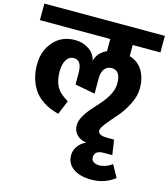

<svg xmlns="http://www.w3.org/2000/svg" viewBox="-171 -813 1168 1331"><g transform="rotate(15 412.5 -147.5)"><path d="M845 -576H646V-496Q711 -476 741.5 -423Q772 -370 772 -299Q772 -242 741 -181.5Q710 -121 673.5 -80Q637 -39 606 -0.5Q575 38 575 57Q575 91 643 91H691L707 198H645Q580 198 580 247Q580 268 595.5 279Q611 290 636 290Q682 290 729 257L777 344Q704 400 609 400Q528 400 479.5 366Q431 332 431 273Q431 238 451.5 208Q472 178 510 161Q467 155 441 128.5Q415 102 415 62Q415 29 435.5 -6.5Q456 -42 485 -74Q514 -106 542.5 -139Q571 -172 591.5 -211.5Q612 -251 612 -290Q612 -384 548 -384Q515 -384 496.5 -359.5Q478 -335 478 -291V-182L334 -209V-291Q334 -383 277 -383Q243 -383 223.5 -352.5Q204 -322 204 -265Q204 -204 227 -161Q250 -118 312 -83L271 18Q205 2 158 -29.5Q111 -61 86 -102Q61 -143 50.5 -185Q40 -227 40 -274Q40 -372 98 -439Q156 -506 252 -506Q310 -506 353 -476.5Q396 -447 406 -399Q423 -461 485 -489V-576H-20V-695H845Z"/></g></svg>

Font: FiraGO ExtraBold
Style: Regular
Weight: 800
Designer: bBox Type
Foundry: bBox Type GmbH
Version: Version 1.001;PS 001.001;hotconv 1.0.88;makeotf.lib2.5.64775